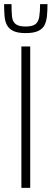

<svg xmlns="http://www.w3.org/2000/svg" viewBox="-21 -914 251 934"><path d="M83 0V-688H126V0ZM104 -753Q65 -753 43.5 -763.5Q22 -774 12.5 -792.5Q3 -811 1 -837Q-1 -863 -1 -894H35Q35 -857 37.5 -833Q40 -809 55 -797Q70 -785 103 -785Q137 -785 151.5 -796.5Q166 -808 170 -832.5Q174 -857 174 -894H210Q210 -863 207.5 -837Q205 -811 196 -792.5Q187 -774 165 -763.5Q143 -753 104 -753Z"/></svg>

Font: Saira Condensed ExtraLight
Style: Regular
Weight: 250
Width: 3
Designer: Hector Gatti with collaboration of the Omnibus-Type team
Foundry: Omnibus-Type
Version: Version 1.101